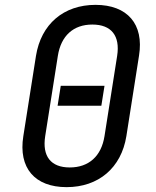

<svg xmlns="http://www.w3.org/2000/svg" viewBox="-20 -760 640 790"><path d="M254 10C385 10 479 -69 500 -200L552 -531C573 -661 504 -740 373 -740C242 -740 149 -661 128 -530L76 -200C55 -69 123 10 254 10ZM267 -71C189 -71 153 -117 166 -200L218 -530C231 -613 282 -659 360 -659C438 -659 475 -613 462 -530L410 -200C397 -117 345 -71 267 -71ZM217 -325H397L410 -407H230Z"/></svg>

Font: JetBrains Mono
Style: Italic
Weight: 400
Italic angle: -9°
Monospace: yes
Designer: Philipp Nurullin, Konstantin Bulenkov
Foundry: JetBrains
Version: Version 2.305